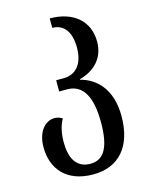

<svg xmlns="http://www.w3.org/2000/svg" viewBox="-119 -615 720 941"><g transform="rotate(-15 241.0 -145.0)"><path d="M236 252C365 252 443 167 443 11C443 -130 368 -194 293 -213V-216C368 -236 422 -288 422 -372C422 -478 345 -542 227 -542V-494C286 -494 319 -448 319 -370C319 -282 276 -241 216 -241H179V-184H220C296 -184 338 -120 338 14C338 137 307 198 236 198C161 198 136 137 136 63C136 11 147 -25 162 -52C150 -60 136 -64 122 -64C78 -64 34 -22 34 61C34 169 100 252 236 252Z"/></g></svg>

Font: Noto Serif Georgian Condensed Medium
Style: Regular
Weight: 500
Width: 3
Designer: Monotype Design Team, Akaki Razmadze
Foundry: Google LLC
Version: Version 2.003